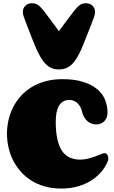

<svg xmlns="http://www.w3.org/2000/svg" viewBox="-20 -1124 688 1157"><path d="M356 -647Q428.7 -647 480.2 -630.9Q531.7 -614.7 564.7 -587.4Q597.7 -560.1 612.8 -523.4Q627.9 -486.8 627.9 -445.8Q627.9 -428.7 622.6 -415.5Q617.2 -402.3 608.2 -393.1Q599.1 -383.8 586.4 -378.9Q573.7 -374 559.1 -374Q546.4 -374 533.2 -378.4Q520 -382.8 508.3 -392.6Q496.6 -402.3 487.3 -418Q478 -433.6 473.1 -456.1Q469.2 -472.2 461.4 -484.4Q453.6 -496.6 443.6 -505.1Q433.6 -513.7 421.6 -517.8Q409.7 -522 397.9 -522Q377 -522 361.6 -513.2Q346.2 -504.4 335.9 -487.5Q325.7 -470.7 320.8 -446.5Q315.9 -422.4 315.9 -392.1Q315.9 -274.9 351.3 -218.5Q386.7 -162.1 464.8 -162.1Q487.3 -162.1 510.7 -168.2Q534.2 -174.3 554.2 -181.6Q574.2 -189 588.9 -195.1Q603.5 -201.2 608.9 -201.2Q620.1 -201.2 626.5 -191.7Q632.8 -182.1 632.8 -169.9Q632.8 -166 632.6 -162.6Q632.3 -159.2 630.9 -155.8Q616.7 -119.6 590.8 -89.1Q564.9 -58.6 529.1 -35.9Q493.2 -13.2 447.8 -0.5Q402.3 12.2 349.1 12.2Q294.4 12.2 249 -0.7Q203.6 -13.7 167.2 -36.9Q130.9 -60.1 103.8 -91.3Q76.7 -122.6 58.3 -159.4Q40 -196.3 31 -236.6Q22 -276.9 22 -317.9Q22 -359.4 31.2 -400.1Q40.5 -440.9 59.1 -477.5Q77.6 -514.2 105.5 -545.2Q133.3 -576.2 170.4 -598.9Q207.5 -621.6 253.9 -634.3Q300.3 -647 356 -647ZM335 -705.6Q300.8 -705.6 276.6 -720.9Q252.4 -736.3 231.7 -768.3Q210.9 -800.3 190.7 -849.1Q170.4 -897.9 145 -965.3L124 -1020.5Q117.7 -1037.6 117.7 -1051.8Q117.7 -1064.5 122.3 -1074.5Q127 -1084.5 134.5 -1091.1Q142.1 -1097.7 152.1 -1101.1Q162.1 -1104.5 172.4 -1104.5Q185.5 -1104.5 195.6 -1101.1Q205.6 -1097.7 216.6 -1088.1Q227.5 -1078.6 241.5 -1061.3Q255.4 -1043.9 276.4 -1015.6L335 -936.5L394 -1015.6Q415 -1043.9 429 -1061.3Q442.9 -1078.6 453.9 -1088.1Q464.8 -1097.7 474.9 -1101.1Q484.9 -1104.5 498 -1104.5Q508.3 -1104.5 518.3 -1101.1Q528.3 -1097.7 535.9 -1091.1Q543.5 -1084.5 548.1 -1074.5Q552.7 -1064.5 552.7 -1051.8Q552.7 -1037.6 546.4 -1020.5L525.4 -965.3Q499.5 -897.9 479.5 -849.1Q459.5 -800.3 438.7 -768.3Q418 -736.3 393.6 -720.9Q369.1 -705.6 335 -705.6Z"/></svg>

Font: Corben
Style: Bold
Weight: 700
Designer: vernon adams
Foundry: vernon adams
Version: Version 1.101; ttfautohint (v1.6)